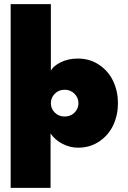

<svg xmlns="http://www.w3.org/2000/svg" viewBox="-20 -708 622 936"><path d="M226.5 208H32V-688H228V-362.5Q237.5 -384.5 274.2 -403.5Q311 -422.5 360 -422.5Q419 -422.5 464.5 -391.2Q510 -360 532.5 -311Q555 -262 555 -205Q555 -147.5 532.5 -98.8Q510 -50 464.8 -19Q419.5 12 360 12Q320.5 12 283.5 -7.5Q246.5 -27 226.5 -57.5ZM295 -140Q324.5 -140 343.5 -159.2Q362.5 -178.5 362.5 -205Q362.5 -231.5 343.2 -251Q324 -270.5 295 -270.5Q266 -270.5 247 -251Q228 -231.5 228 -205Q228 -178.5 247 -159.2Q266 -140 295 -140Z"/></svg>

Font: League Spartan Black
Style: Regular
Weight: 900
Foundry: The League of Moveable Type
Version: Version 2.002